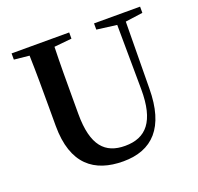

<svg xmlns="http://www.w3.org/2000/svg" viewBox="-131 -884 1079 1046"><g transform="rotate(-20 408.5 -361.5)"><path d="M785 -742H518V-706L634 -691L637 -317C638 -131 572 -57 450 -57C335 -57 269 -123 269 -307V-400C269 -499 269 -599 272 -696L374 -706V-742H40V-706L128 -697C131 -598 131 -498 131 -400V-289C131 -65 245 19 412 19C580 19 679 -80 680 -306L684 -692L785 -706Z"/></g></svg>

Font: Source Han Serif
Style: Bold
Weight: 700
Designer: Ryoko NISHIZUKA 西塚涼子 (kana & ideographs); Frank Grießhammer (Latin, Greek & Cyrillic); Wenlong ZHANG 张文龙 (bopomofo); San
Foundry: Adobe Systems Incorporated
Version: Version 1.001;PS 1.001;hotconv 16.6.54;makeotf.lib2.5.65590